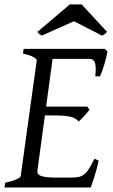

<svg xmlns="http://www.w3.org/2000/svg" viewBox="-20 -832 502 852"><path d="M418 -119.1Q408.2 -76.7 398.2 -45.4Q388.2 -14.2 382.8 0H0L2.9 -21Q33.7 -27.8 52.2 -35.9Q70.8 -43.9 71.8 -50.8L143.1 -564Q144 -569.8 128.9 -578.6Q113.8 -587.4 82 -594.2L85 -615.2H444.8L457 -603Q454.6 -590.3 450.9 -575.2Q447.3 -560.1 442.6 -544.9Q438 -529.8 433.1 -516.1Q428.2 -502.4 423.8 -493.2H402.8Q405.3 -515.6 404.8 -530.5Q404.3 -545.4 400.9 -554.4Q397.5 -563.5 391.6 -567.1Q385.7 -570.8 377 -570.8H213.4L184.6 -358.9H367.2L377 -345.2Q372.1 -338.4 366 -331.1Q359.9 -323.7 353.3 -316.7Q346.7 -309.6 340.3 -303.5Q334 -297.4 329.1 -293Q321.3 -301.3 312.5 -306.4Q303.7 -311.5 290.8 -314.5Q277.8 -317.4 259 -318.6Q240.2 -319.8 212.9 -319.8H179.2L146 -75.2Q145 -67.9 147.5 -62.3Q149.9 -56.6 159.2 -52.5Q168.5 -48.3 186 -46.1Q203.6 -43.9 232.9 -43.9H292Q312.5 -43.9 326.7 -46.4Q340.8 -48.8 352.3 -57.4Q363.8 -65.9 374.5 -82.5Q385.3 -99.1 398.9 -127.9ZM455.1 -690.4Q448.2 -683.6 444.6 -680.4Q440.9 -677.2 432.1 -674.3L308.1 -737.8L166 -674.3Q162.1 -676.3 159.7 -677.5Q157.2 -678.7 155.3 -680.4Q153.3 -682.1 151.1 -684.6Q148.9 -687 146 -690.4L290 -812.5H342.3Z"/></svg>

Font: Akkhara
Style: Italic
Weight: 400
Italic angle: -7°
Designer: J. Victor Gaultney
Version: Version 1.00 June 13, 2006, initial release